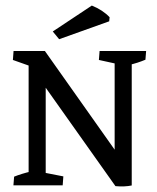

<svg xmlns="http://www.w3.org/2000/svg" viewBox="-20 -667 565 691"><path d="M395.5 2.9 86.9 -432.6 141.6 -483.4 450.2 -46.9 454.1 0.5Q428.2 5.9 395.5 2.9ZM83 -7.3V-476.6L144.5 -447.8V-7.3ZM148.4 -399.4 91.3 -428.2 26.4 -451.2 28.8 -483.4H141.6ZM454.1 0.5 392.6 -21.5V-476.6H454.1ZM28.3 0 30.8 -31.2Q56.2 -41.5 92.8 -50.3L83 -13.7V-82H144.5V-13.7L135.3 -46.4L208 -32.2L205.6 0ZM505.9 -483.4 503.4 -452.1Q474.6 -439.9 443.8 -433.1L454.1 -469.7V-401.4H392.6V-469.7L400.9 -437L335.9 -451.2L338.4 -483.4ZM192.9 -525.9 169.9 -553.7 310.5 -647Q350.1 -630.9 374.5 -605L373 -590.3Z"/></svg>

Font: Markazi Text
Style: Regular
Weight: 400
Designer: Borna Izadpanah (Arabic designer), Fiona Ross (Arabic design director) and Florian Runge (Latin designer)
Foundry: Borna Izadpanah and Florian Runge
Version: Version 1.000